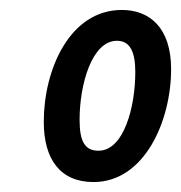

<svg xmlns="http://www.w3.org/2000/svg" viewBox="-20 -742 364 386"><path d="M168 -376C270 -376 324 -498 324 -603C324 -686 281 -722 225 -722C120 -722 68 -602 68 -497C68 -422 101 -376 168 -376ZM178 -439C151 -439 140 -457 140 -501C140 -573 165 -660 215 -660C242 -660 252 -637 252 -597C252 -527 229 -439 178 -439Z"/></svg>

Font: Noto Sans UI Condensed Medium
Style: Italic
Weight: 500
Width: 3
Italic angle: -12°
Designer: Monotype Design Team
Foundry: Monotype Imaging Inc.
Version: Version 1.901